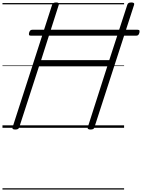

<svg xmlns="http://www.w3.org/2000/svg" viewBox="-20 -1035 1150 1555"><path d="M103 14Q75 14 82 -5L402 -996Q405 -1006 412.5 -1010.5Q420 -1015 435 -1015Q463 -1015 456 -996L313 -548H865L1011 -996Q1014 -1006 1021.5 -1010.5Q1029 -1015 1044 -1015Q1072 -1015 1066 -996L745 -5Q743 5 735.5 9.5Q728 14 713 14Q685 14 691 -5L849 -498H296L136 -5Q133 5 126 9.5Q119 14 103 14ZM230 -746Q217 -746 215 -753Q213 -760 216 -771Q219 -781 224.5 -787.5Q230 -794 242 -794H1094Q1108 -794 1109.5 -787Q1111 -780 1109 -770Q1106 -759 1100.5 -752.5Q1095 -746 1083 -746ZM0 490H985V500H0ZM0 -20H985V0H0ZM0 -505H985V-500H0ZM0 -1010H985V-1000H0Z"/></svg>

Font: Playwrite MX Guides
Style: Regular
Weight: 400
Designer: Veronika Burian, José Scaglione
Foundry: TypeTogether
Version: Version 1.003